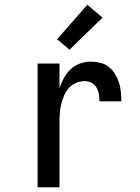

<svg xmlns="http://www.w3.org/2000/svg" viewBox="-20 -787 588 807"><path d="M138 0V-520H230V-416Q237 -438 248.5 -459Q260 -480 277 -496Q294 -512 316.5 -520Q339 -528 363 -528Q382 -528 402 -523Q422 -518 437.5 -505.5Q453 -493 463.5 -476Q474 -459 480 -440Q486 -421 488 -401Q490 -381 490 -361H398Q398 -376 395.5 -391Q393 -406 385.5 -419Q378 -432 364.5 -439Q351 -446 336 -446Q317 -446 299.5 -438.5Q282 -431 269.5 -417Q257 -403 249.5 -385.5Q242 -368 237.5 -350Q233 -332 231.5 -313Q230 -294 230 -276V0ZM272 -578 220 -622 347 -767 411 -713Z"/></svg>

Font: Iosevka Semi-Condensed Medium
Style: Regular
Weight: 500
Monospace: yes
Designer: Belleve Invis
Foundry: Belleve Invis
Version: Version 27.3.5